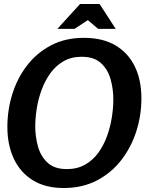

<svg xmlns="http://www.w3.org/2000/svg" viewBox="-20 -933 747 964"><path d="M300 11Q207 11 144 -28.5Q81 -68 49 -137Q17 -206 17 -295Q17 -381 42 -461Q67 -541 116 -604.5Q165 -668 236.5 -705.5Q308 -743 401 -743Q496 -743 560 -705Q624 -667 657 -599Q690 -531 690 -439Q690 -353 664 -272.5Q638 -192 588 -128Q538 -64 465.5 -26.5Q393 11 300 11ZM316 -84Q368 -84 407.5 -106.5Q447 -129 474 -166.5Q501 -204 517.5 -250Q534 -296 541.5 -344Q549 -392 549 -434Q549 -487 535 -536Q521 -585 486.5 -616.5Q452 -648 390 -648Q338 -648 299 -625.5Q260 -603 233 -565.5Q206 -528 189 -482Q172 -436 164.5 -388Q157 -340 157 -298Q157 -246 171 -196.5Q185 -147 219.5 -115.5Q254 -84 316 -84ZM421 -832 354 -788H268L382 -913H480L561 -788H473Z"/></svg>

Font: Rosario Light
Style: Bold Italic
Weight: 700
Italic angle: -8.05°
Version: Version 1.101; ttfautohint (v1.8.1.43-b0c9)